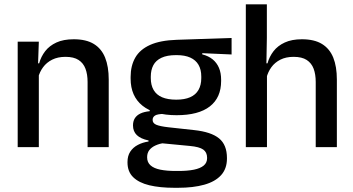

<svg xmlns="http://www.w3.org/2000/svg" viewBox="-20 -682 1638 890"><path d="M484 0H386V-302Q386 -337.5 376.2 -363.5Q366.5 -389.5 344.2 -404Q322 -418.5 283.5 -418.5Q248 -418.5 222 -405.5Q196 -392.5 179.8 -370.5Q163.5 -348.5 156.5 -320.5L140.5 -388.5H161.5Q170 -419.5 189.5 -444.8Q209 -470 241.5 -485Q274 -500 322 -500Q379.5 -500 415 -478.2Q450.5 -456.5 467.2 -415Q484 -373.5 484 -313ZM160 0H62V-489H160L156 -374.5L160 -368.5Z M798.5 -148Q695.5 -148 640.5 -192Q585.5 -236 585.5 -317.5V-325.5Q585.5 -377 607 -414.8Q628.5 -452.5 675.8 -473.8Q723 -495 799.5 -497.5L1053.5 -506V-429.5L917.5 -435.5V-430Q946.5 -422.5 965.8 -406.8Q985 -391 995 -367.5Q1005 -344 1005 -312V-306.5Q1005 -229.5 952.8 -188.8Q900.5 -148 798.5 -148ZM794.5 110.5H807Q849.5 110.5 879 104.5Q908.5 98.5 924.2 85.5Q940 72.5 940 51V49.5Q940 24 922 11.2Q904 -1.5 859.5 -5.5L718.5 -19L743 -20Q719 -16 700.8 -7.8Q682.5 0.5 672.2 13.8Q662 27 662 46.5V47.5Q662 70.5 677.8 84.5Q693.5 98.5 723.2 104.5Q753 110.5 794.5 110.5ZM805 188.5H788.5Q721 188.5 672.2 176.8Q623.5 165 597.2 139.2Q571 113.5 571 71V69Q571 40.5 583.8 21Q596.5 1.5 618.8 -10.2Q641 -22 668.5 -26V-31Q632 -38.5 614.2 -55.8Q596.5 -73 596.5 -100.5V-101Q596.5 -120 605 -133.8Q613.5 -147.5 630.8 -155.8Q648 -164 674 -166.5V-177.5L777 -152.5L739.5 -154Q710 -153.5 698.8 -146.5Q687.5 -139.5 687.5 -126.5V-126Q687.5 -111 704.2 -103.8Q721 -96.5 761 -92L880 -79Q959 -70.5 995.5 -40.5Q1032 -10.5 1032 50.5V53Q1032 100 1004.8 130Q977.5 160 926.8 174.2Q876 188.5 805 188.5ZM797 -220Q835.5 -220 861.2 -231.2Q887 -242.5 900 -265Q913 -287.5 913 -320V-327.5Q913 -359.5 900.2 -381.5Q887.5 -403.5 862.2 -415Q837 -426.5 798.5 -426.5H796Q754.5 -426.5 728.5 -414.2Q702.5 -402 690.8 -379.8Q679 -357.5 679 -327V-320Q679 -287.5 692 -265Q705 -242.5 731.2 -231.2Q757.5 -220 797 -220Z M1541.5 0H1443.5V-302Q1443.5 -337.5 1433.8 -363.5Q1424 -389.5 1401.8 -404Q1379.5 -418.5 1341 -418.5Q1305.5 -418.5 1279.8 -405.5Q1254 -392.5 1238 -370.5Q1222 -348.5 1215 -320.5L1195.5 -388.5H1220Q1228.5 -419.5 1248 -444.8Q1267.5 -470 1300 -485Q1332.5 -500 1379.5 -500Q1437 -500 1472.5 -478.2Q1508 -456.5 1524.8 -415Q1541.5 -373.5 1541.5 -313ZM1217.5 0H1119.5V-662H1217V-506L1214.5 -365L1217.5 -358Z"/></svg>

Font: Anek Devanagari Medium Medium
Style: Regular
Weight: 500
Version: Version 1.003